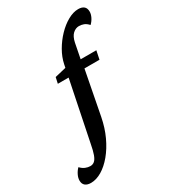

<svg xmlns="http://www.w3.org/2000/svg" viewBox="-355 -783 973 1107"><g transform="rotate(-30 132.0 -229.5)"><path d="M34.2 -367.2 43 -407.2 121.1 -425.8 216.8 -423.8H323.2L311.5 -367.2ZM350.6 -681.6Q375 -681.6 388.2 -670.4Q401.4 -659.2 401.4 -635.7Q401.4 -619.1 392.1 -600.1Q382.8 -581.1 367.2 -566.4Q352.5 -583 336.9 -588.9Q321.3 -594.7 305.7 -594.7Q283.2 -594.7 264.6 -577.6Q246.1 -560.5 238.3 -523.4L218.8 -423.8L214.8 -384.8L155.3 -76.2Q142.6 -10.7 117.2 43.9Q91.8 98.6 58.1 139.2Q24.4 179.7 -12.7 201.7Q-49.8 223.6 -85 223.6Q-109.4 223.6 -123 212.4Q-136.7 201.2 -136.7 178.7Q-136.7 161.1 -127.4 142.1Q-118.2 123 -103.5 108.4Q-88.9 124 -72.3 130.9Q-55.7 137.7 -40 137.7Q-23.4 137.7 -11.7 127.4Q0 117.2 8.8 93.3Q17.6 69.3 25.4 27.3L122.1 -446.3Q130.9 -489.3 154.8 -530.8Q178.7 -572.3 211.4 -606.4Q244.1 -640.6 280.8 -661.1Q317.4 -681.6 350.6 -681.6Z"/></g></svg>

Font: Crimson Pro SemiBold
Style: Italic
Weight: 600
Italic angle: -12°
Designer: Jacques Le Bailly
Foundry: Baron von Fonthausen
Version: Version 1.003